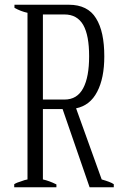

<svg xmlns="http://www.w3.org/2000/svg" viewBox="-20 -790 522 810"><path d="M460 -13C450 -20 433 -26 409 -33C409 -33 301 -333 301 -333C340 -341 370 -364 390 -403C410 -441 420 -491 420 -552C420 -621 409 -675 385 -713C362 -751 323 -770 271 -770C271 -770 41 -770 41 -770C41 -770 41 -757 41 -757C59 -747 77 -740 96 -736C96 -736 96 -33 96 -33C89 -32 79 -29 69 -25C58 -22 48 -18 40 -13C40 -13 40 0 40 0C40 0 218 0 218 0C218 0 218 -12 218 -12C198 -22 179 -29 161 -33C161 -33 161 -330 161 -330C161 -330 244 -330 244 -330C244 -330 358 0 358 0C358 0 460 0 460 0C460 0 460 -13 460 -13ZM161 -370C161 -370 161 -729 161 -729C161 -729 252 -729 252 -729C288 -729 314 -714 331 -685C348 -655 356 -611 356 -553C356 -495 348 -450 331 -418C314 -386 288 -370 252 -370C252 -370 161 -370 161 -370Z"/></svg>

Font: BUSH 25 TRIRONG 0515 A
Style: Regular
Weight: 400
Designer: Katatrad Team
Foundry: CadsonDemak